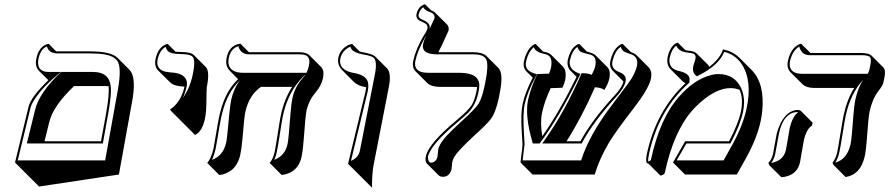

<svg xmlns="http://www.w3.org/2000/svg" viewBox="-20 -766 4191 905"><path d="M329.1 -360.4Q230 -266.6 211.9 -189.5L189.9 -100.1H456.1L480 -231Q496.1 -320.8 491.7 -359.9Q483.4 -360.4 475.1 -360.4ZM50.8 0 114.7 -263.2Q126.5 -309.6 208 -388.2L163.1 -432.6Q143.6 -453.6 151.4 -490.2Q155.3 -509.8 162.8 -523.7Q170.4 -537.6 178.2 -544.2Q186 -550.8 193.4 -554.4Q200.7 -558.1 205.1 -558.6L210 -559.1L244.6 -523.9Q247.1 -523.9 249.5 -523.9H405.3Q502.9 -523.4 533.2 -494.1L589.8 -437.5Q620.6 -406.7 606.4 -309.6Q604.5 -297.4 602.1 -284.2L540.5 56.6L164.1 113.3L107.4 56.6ZM63.5 -9.8H475.6L535.6 -342.8Q554.2 -447.8 533.2 -479Q516.6 -501.5 475.1 -509.3Q447.3 -514.2 405.3 -514.2H249.5Q210 -515.6 201.2 -546.9Q171.9 -536.1 161.6 -490.2Q161.1 -488.8 161.1 -487.8Q151.9 -437.5 192.9 -428.2Q200.7 -426.8 208.5 -426.8H266.6L246.1 -409.2Q169.4 -343.8 136.2 -286.6Q127.4 -271.5 124.5 -260.7ZM265.6 -424.3 268.6 -426.8H418.5Q489.7 -426.8 500.5 -368.2Q502.9 -354.5 502.9 -338.9Q502.4 -299.8 489.7 -229L464.8 -89.8H106.4L145.5 -248.5Q165 -329.6 265.6 -424.3Z M786.1 -243.2 781.7 -250Q833 -283.7 849.6 -357.9Q844.2 -358.4 839.4 -358.4Q799.8 -360.4 781.2 -378.4L724.6 -434.6Q706.5 -454.1 712.9 -486.8Q725.6 -545.9 766.1 -558.1Q766.1 -558.1 770.5 -559.1L807.6 -522Q816.9 -521 833 -521Q879.4 -520.5 894 -506.3L950.7 -449.7Q969.7 -428.7 954.6 -354.5Q953.6 -350.1 952.6 -272.5Q950.2 -154.8 899.4 -129.9L842.8 -186.5ZM842.3 -304.7Q875 -351.1 888.2 -413.1Q903.8 -485.8 885.7 -500.5Q878.4 -505.9 867.2 -508.3Q853.5 -510.7 833 -511.2Q783.7 -511.2 770 -526.4Q763.2 -534.7 760.7 -545.4Q732.4 -528.8 722.7 -484.9Q714.4 -438 761.7 -427.7Q772 -425.8 783.2 -424.8Q854 -421.9 860.8 -378.9Q861.3 -373 861.3 -368.2Q860.8 -363.3 859.9 -358.9Q853 -327.6 842.3 -304.7Z M1424.3 -242.2Q1419.9 -221.2 1411.1 -103Q1407.2 -54.7 1401.9 -28.3Q1387.2 41 1322.8 56.2Q1307.1 58.6 1307.6 58.6L1251 2Q1267.6 -17.6 1274.4 -48.8Q1278.8 -69.8 1289.1 -135.7Q1299.3 -201.7 1303.7 -223.1Q1319.8 -298.3 1356.9 -356.4H1210.4Q1153.8 -318.8 1136.2 -237.3Q1131.3 -215.3 1122.1 -104.5Q1118.2 -62.5 1112.5 -36.4Q1106.9 -10.3 1094.7 9Q1082.5 28.3 1069.1 37.4Q1055.7 46.4 1042.7 51.8Q1029.8 57.1 1021.5 57.6L1013.2 58.6L957 2Q976.6 -21.5 986.8 -67.9Q989.7 -80.6 995.6 -119.1Q1005.9 -181.6 1012.7 -214.8Q1035.6 -322.3 1090.3 -380.9Q1096.7 -387.7 1102.1 -393.1L1062 -433.6Q1040.5 -456.5 1048.3 -494.1Q1060.1 -549.3 1105.5 -559.1L1113.3 -560.1L1153.3 -520H1392.6Q1423.8 -519.5 1437.5 -506.3L1494.1 -449.7Q1509.8 -432.6 1502.4 -397.5Q1494.6 -361.8 1467.8 -330.6Q1437 -295.4 1425.8 -249Q1424.8 -245.1 1424.3 -242.2ZM1424.8 -422.9Q1432.1 -437.5 1436 -456.1Q1445.3 -498.5 1417 -506.8Q1414.1 -507.8 1411.6 -508.3Q1402.8 -509.8 1392.6 -509.8H1152.8Q1112.8 -511.2 1104 -548.3Q1068.4 -538.1 1058.6 -494.1Q1058.1 -492.7 1058.1 -491.7Q1048.3 -437 1100.1 -425.3Q1111.8 -422.9 1125 -422.9ZM1112.3 -388.7Q1051.8 -332 1027.8 -234.4Q1025.4 -223.6 1022.5 -212.9Q1015.6 -179.7 1005.9 -118.2Q999.5 -79.1 996.6 -65.9Q989.3 -33.2 979 -12.7Q1031.7 -30.8 1045.9 -93.3Q1046.4 -94.7 1046.4 -95.2Q1050.8 -116.2 1060.5 -226.1Q1064.5 -269 1069.8 -295.9Q1082.5 -351.6 1112.3 -388.7ZM1420.9 -416.5 1410.2 -405.8Q1338.4 -335.4 1313.5 -220.7Q1309.1 -200.2 1299.3 -135.3Q1289.1 -68.4 1284.2 -46.9Q1279.8 -27.3 1272.9 -12.7Q1323.2 -31.7 1335.4 -86.9Q1340.3 -108.9 1349.1 -228Q1352.5 -275.4 1357.9 -301.3Q1369.6 -355.5 1403.8 -394.5Q1416.5 -409.2 1420.9 -416.5Z M1620.6 5.9 1703.1 -335.9Q1705.1 -346.7 1706.1 -355Q1701.7 -356 1698.2 -356.4Q1666 -362.3 1647.5 -380.4L1591.3 -437Q1568.8 -460.9 1574.7 -494.1Q1580.1 -519 1596.4 -535.2Q1612.8 -551.3 1626 -555.2L1639.6 -559.1L1675.8 -522.9Q1682.1 -521.5 1693.4 -519Q1736.8 -511.2 1748.5 -499.5L1805.2 -442.9Q1826.2 -419.4 1811.5 -349.6L1742.2 5.4Q1737.3 27.8 1735.4 56.4Q1733.4 85 1733.4 102.1L1733.9 119.1L1677.2 62.5ZM1634.3 -7.8Q1668.5 -22 1675.8 -53.2L1745.6 -408.2Q1761.2 -481 1738.3 -496.1Q1729.5 -501.5 1710.4 -505.9Q1704.6 -507.3 1691.4 -509.3Q1649.4 -517.6 1637.7 -533.2Q1633.3 -539.6 1631.3 -545.9Q1593.8 -529.3 1584.5 -491.7Q1575.2 -448.7 1619.6 -429.7Q1630.9 -425.3 1643.1 -422.9Q1704.1 -413.6 1713.9 -379.9Q1718.8 -360.8 1712.9 -334Z M2011.7 -717.8Q2024.4 -712.9 2030.8 -706.5L2087.4 -650.4Q2097.7 -638.7 2094.2 -621.6Q2094.2 -621.6 2059.6 -545.9L2059.1 -545.4Q2051.8 -532.7 2046.9 -520H2211.4Q2254.9 -519.5 2272.5 -502.4L2329.1 -445.8Q2353.5 -421.4 2336.9 -335Q2334.5 -321.3 2331.1 -304.2Q2316.4 -234.9 2292.5 -203.6Q2273.4 -179.2 2213.9 -125.5Q2138.7 -55.2 2123 -29.3Q2114.7 -15.6 2112.3 -4.4Q2110.4 3.9 2109.9 16.6Q2109.4 26.9 2108.4 31.7Q2099.1 66.9 2067.9 67.4Q2054.7 66.9 2048.3 61L1991.7 4.4Q1982.4 -6.8 1987.3 -29.8Q2001 -90.3 2134.3 -201.2Q2189.9 -248 2204.6 -272.9Q2217.3 -295.4 2225.1 -332Q2228 -346.2 2229 -355.5Q2218.3 -356.4 2206.1 -356.4H2053.2Q2012.7 -356.9 1994.6 -374L1938 -430.7Q1921.4 -448.7 1927.7 -479Q1939.5 -533.7 1976.6 -597.2Q1991.7 -619.1 1995.1 -632.8Q1996.6 -644 1989.7 -651.4Q1983.4 -657.2 1969.7 -663.1Q1956.5 -668.5 1949.7 -674.3Q1940.9 -685.1 1942.9 -698.2Q1945.3 -710.9 1950.7 -720.2Q1956.1 -729.5 1961.4 -734.1Q1966.8 -738.8 1971.7 -741.5Q1976.6 -744.1 1980 -745.1L1983.4 -746.1ZM2004.4 -628.4Q2023.9 -669.4 2028.3 -680.7Q2030.3 -701.7 2004.9 -709.5Q1982.9 -716.8 1975.1 -731.9Q1958.5 -720.7 1952.6 -695.8Q1951.2 -680.2 1973.1 -672.4Q2006.8 -658.2 2005.9 -636.7Q2005.4 -633.3 2004.9 -630.9Q2004.4 -629.4 2004.4 -628.4ZM1988.8 -597.2Q1986.3 -593.3 1984.9 -591.8Q1948.2 -528.8 1937.5 -477.1Q1930.2 -434.6 1971.7 -425.3Q1983.4 -423.3 1996.6 -422.9H2149.4Q2238.8 -421.4 2239.3 -363.3Q2238.8 -349.1 2234.9 -330.1Q2222.7 -271.5 2188 -235.8Q2172.9 -220.2 2140.6 -193.4Q2009.8 -84.5 1997.1 -27.8Q1997.1 -1 2011.2 1Q2035.6 -1 2042 -26.9Q2042.5 -30.3 2043.5 -39.1Q2044.4 -53.7 2045.9 -63Q2053.2 -97.7 2115.7 -156.7Q2117.2 -158.2 2150.4 -189.5Q2219.7 -252 2235.8 -276.9Q2252 -303.2 2264.6 -363.3Q2285.6 -462.9 2271 -487.8Q2261.2 -502.4 2240.2 -507.3Q2227.5 -509.8 2211.4 -509.8H2041Q1975.1 -509.8 1973.1 -545.4Q1973.1 -547.4 1973.1 -548.3Q1973.1 -554.2 1974.6 -560.1Q1978 -575.7 1988.8 -597.2Z M3048.3 -395.5Q3038.1 -348.1 2968.3 -257.8Q2881.3 -145 2851.1 -94.7Q2805.7 -18.6 2783.2 56.6H2490.2L2433.6 0Q2433.6 -6.8 2441.4 -64.5Q2442.9 -77.6 2442.9 -85.9Q2441.9 -106.4 2439.5 -142.1Q2433.6 -231.4 2443.4 -275.9Q2455.6 -332 2491.2 -399.9L2461.4 -429.2Q2443.8 -448.2 2449.7 -477.1Q2454.1 -497.6 2461.4 -513.4Q2468.8 -529.3 2475.8 -537.6Q2482.9 -545.9 2489.5 -551Q2496.1 -556.2 2500 -557.6L2504.4 -559.1L2540 -522.9Q2546.9 -521.5 2553.7 -520Q2568.4 -516.1 2577.1 -508.3L2633.8 -451.7Q2652.3 -431.6 2643.6 -387.2Q2639.2 -368.2 2630.9 -352.5Q2615.7 -352.5 2596.7 -351.1Q2582.5 -350.1 2575.7 -350.6Q2546.9 -289.6 2535.2 -235.4Q2525.4 -188.5 2536.1 -124Q2615.2 -235.8 2697.8 -403.8L2669.9 -431.6Q2650.4 -452.6 2656.2 -482.9Q2660.6 -502.9 2667.7 -518.1Q2674.8 -533.2 2681.9 -540.5Q2689 -547.9 2695.6 -552.5Q2702.1 -557.1 2706.1 -558.1L2710.4 -559.1L2746.1 -522.9Q2746.1 -522.9 2746.6 -522.9Q2777.3 -514.6 2786.6 -505.9L2843.3 -449.2Q2859.4 -431.2 2852.1 -395.5Q2846.2 -369.6 2828.6 -342.3Q2811 -354 2784.2 -354.5Q2722.2 -212.9 2650.4 -100.1H2715.8Q2772 -203.1 2879.4 -318.8Q2913.1 -356 2918.5 -381.8L2867.2 -433.6Q2851.6 -450.7 2856.4 -476.1Q2861.3 -498.5 2869.1 -515.1Q2877 -531.7 2884.8 -539.8Q2892.6 -547.9 2899.4 -552.7Q2906.2 -557.6 2910.6 -558.1L2915 -559.1L2953.1 -521Q2971.7 -514.2 2980.5 -505.9L3037.1 -449.2Q3055.2 -429.7 3048.3 -395.5ZM2981.9 -454.1Q2991.2 -497.6 2954.1 -510.3Q2952.1 -510.7 2948.7 -512Q2945.3 -513.2 2943.8 -513.7Q2920.9 -522.9 2920.4 -523.4Q2909.7 -532.2 2906.2 -544.9Q2878.9 -528.8 2866.7 -476.1Q2866.2 -474.6 2866.2 -474.1Q2860.8 -441.4 2896.5 -427.2Q2927.2 -416.5 2929.7 -394.5Q2930.2 -387.2 2928.2 -379.9Q2921.4 -350.1 2886.7 -312Q2779.3 -195.8 2724.6 -95.2L2721.7 -89.8H2536.1L2547.4 -106Q2641.1 -237.8 2718.8 -415L2721.2 -420.9H2728Q2754.4 -420.4 2769 -413.1Q2782.2 -438.5 2785.6 -454.1Q2794.9 -497.6 2765.1 -507.8Q2762.2 -508.8 2744.1 -513.2Q2720.2 -519.5 2715.8 -522.9Q2705.6 -531.7 2701.7 -544.9Q2676.3 -526.9 2666 -481Q2659.2 -440.4 2705.6 -421.4L2715.8 -417.5L2710.9 -407.7Q2615.7 -213.4 2526.9 -94.2L2523.9 -89.8H2491.2L2489.3 -97.2Q2453.6 -220.2 2468.8 -293.9Q2481 -350.1 2509.8 -411.1L2512.7 -417H2519Q2526.4 -417 2538.6 -418Q2555.7 -418.9 2567.9 -418.9Q2574.2 -434.1 2577.1 -446.3Q2587.9 -502 2551.8 -510.3Q2507.3 -519 2498.5 -538.6Q2497.6 -541.5 2496.6 -543.9Q2470.2 -522.9 2459.5 -475.1Q2451.2 -436 2495.6 -420.9Q2498 -419.9 2499.5 -419.4L2511.2 -416L2505.4 -405.3Q2465.3 -331.5 2453.1 -273.9Q2443.8 -231 2449.7 -136.2Q2451.7 -106.4 2452.6 -86.4Q2452.6 -80.6 2445.3 -25.9Q2444.3 -16.6 2443.8 -9.8H2719.2Q2756.8 -130.4 2866.2 -273.4Q2942.4 -373 2955.6 -394Q2976.1 -428.2 2981.9 -454.1Z M3387.7 -533.2Q3434.1 -524.4 3464.8 -494.1L3521.5 -437.5Q3585.9 -373 3572.8 -242.2Q3570.3 -218.3 3565.4 -195.3Q3548.8 -116.7 3499.5 -26.4L3453.1 56.6H3209L3152.3 0L3209.5 -100.1H3416.5Q3460 -183.1 3472.7 -241.2Q3484.4 -299.3 3466.3 -342.8Q3445.8 -350.6 3422.4 -350.6Q3356.4 -350.6 3278.8 -281.2Q3259.8 -264.2 3243.2 -245.6Q3155.3 -145.5 3113.8 47.4Q3111.8 56.2 3098.1 60.5Q3095.2 61.5 3092.8 61.5L3036.1 4.9Q3031.2 4.4 3029.3 2.4Q3022 -6.3 3029.3 -42Q3073.7 -245.1 3210.9 -373.5Q3202.6 -378.4 3197.3 -383.3L3140.6 -439.9Q3120.1 -461.9 3127 -497.1Q3132.8 -524.9 3145 -542Q3157.2 -559.1 3166.5 -562L3175.3 -564.9L3210.9 -529.3Q3215.8 -528.3 3221.7 -527.8Q3252 -524.9 3261.7 -515.6L3318.4 -459.5Q3321.8 -455.6 3323.2 -451.2Q3373 -488.3 3387.7 -533.2ZM3394 -521.5Q3367.7 -457 3270.5 -409.2L3265.1 -406.2L3260.7 -409.7Q3241.7 -423.8 3248 -455.1Q3249.5 -462.4 3252.9 -470.7Q3256.3 -480 3257.8 -487.3Q3262.7 -509.3 3244.6 -514.2Q3241.2 -515.1 3238.8 -515.6Q3231.4 -517.1 3220.7 -518.1Q3177.2 -523.9 3168 -550.8Q3146 -534.7 3136.7 -495.1Q3127.9 -444.8 3175.3 -432.6Q3225.6 -421.9 3230 -397.9Q3231 -389.2 3229 -378.9L3228.5 -375.5L3226.1 -373.5Q3089.8 -252.4 3043 -56.6Q3041 -47.9 3039.1 -40Q3033.2 -12.7 3036.1 -4.9Q3042 -5.4 3047.9 -11.7Q3090.3 -208 3179.2 -308.6Q3252.4 -392.6 3333 -412.6Q3351.1 -417 3365.7 -417Q3441.9 -417 3473.1 -351.1Q3487.3 -320.3 3487.3 -283.7Q3486.8 -261.2 3482.4 -238.8Q3469.7 -178.7 3425.8 -95.2L3422.9 -89.8H3215.3L3169.4 -9.8H3390.6L3434.1 -87.9Q3481.4 -174.3 3498.5 -252Q3499 -253.4 3499 -253.9Q3527.3 -386.2 3475.6 -464.4Q3444.8 -509.3 3394 -521.5Z M3768.6 -102.5Q3766.6 -93.3 3759.8 -52.2Q3752.9 -11.2 3751 -1.5Q3739.3 53.2 3683.6 66.4Q3673.3 68.8 3663.1 69.3L3606.4 13.2L3601.6 2Q3617.2 -13.2 3624 -41Q3626 -49.8 3632.3 -88.4Q3639.2 -127.9 3641.6 -138.2Q3671.4 -241.7 3737.8 -248Q3748 -247.6 3753.9 -244.1L3810.5 -187.5L3807.6 -174.3Q3780.8 -158.2 3768.6 -102.5ZM4078.6 -239.3Q4073.2 -213.4 4065.4 -103.5Q4062 -57.1 4055.7 -28.3Q4036.1 57.6 3965.8 68.4L3909.7 12.2L3903.8 2Q3919.9 -19.5 3926.3 -48.8Q3930.7 -69.8 3941.4 -136.2Q3952.1 -202.1 3956.5 -223.1Q3972.7 -297.4 4006.3 -351.6H3814.5Q3780.3 -352.1 3762.7 -369.1L3706.1 -425.3Q3687 -445.8 3693.8 -479Q3698.2 -499.5 3706.3 -515.6Q3714.4 -531.7 3722.7 -539.8Q3731 -547.9 3738.5 -552.7Q3746.1 -557.6 3751 -558.6L3755.9 -560.1L3800.3 -516.1H4042Q4075.7 -515.6 4087.4 -504.4L4144 -447.8Q4155.8 -434.6 4148.9 -401.4L4144 -377.4Q4141.1 -362.8 4119.6 -335.9Q4091.3 -297.9 4078.6 -239.3ZM4069.8 -418Q4075.2 -427.2 4077.6 -436L4082.5 -460Q4089.4 -492.7 4077.1 -500Q4071.8 -502.4 4064.9 -503.9Q4054.7 -505.9 4042 -505.9H3795.9Q3761.7 -505.9 3749.5 -539.6Q3748.5 -543.5 3747.6 -546.4Q3714.8 -527.3 3703.6 -477.1Q3695.3 -430.2 3739.3 -419.9Q3748.5 -418.5 3757.8 -418ZM4048.8 -390.1Q3988.8 -325.2 3966.3 -220.7Q3961.9 -200.2 3951.7 -135.3Q3940.9 -68.4 3936 -46.9Q3929.7 -19.5 3917 0.5Q3973.1 -14.6 3989.3 -86.9Q3994.6 -111.3 4002.4 -220.7Q4005.9 -268.6 4012.2 -297.9Q4024.9 -355.5 4048.8 -390.1ZM3702.1 -161.1Q3714.8 -216.8 3742.7 -237.8Q3739.3 -238.3 3737.8 -237.8Q3673.3 -235.8 3651.4 -135.7Q3649.4 -126.5 3642.6 -87.4Q3635.7 -48.3 3633.8 -39.1Q3628.4 -15.6 3615.2 2Q3672.9 -7.8 3684.6 -60.1Q3686.5 -69.3 3693.4 -109.4Q3700.2 -150.9 3702.1 -161.1Z"/></svg>

Font: Linux Biolinum Shadow O
Style: Italic
Weight: 400
Italic angle: -12°
Designer: Philipp H. Poll
Foundry: Philipp H. Poll
Version: Version 0.6.2